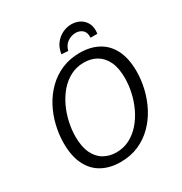

<svg xmlns="http://www.w3.org/2000/svg" viewBox="-203 -1036 1132 1194"><g transform="rotate(-30 363.5 -439.0)"><path d="M318.6 9Q243.9 9 187.9 -21.2Q131.9 -51.3 100.6 -113.2Q69.2 -175 69.2 -268.4Q69.2 -331.7 84.4 -394.8Q99.6 -458 129.5 -514.2Q159.5 -570.4 203.9 -613.9Q248.2 -657.4 306.2 -682.2Q364.3 -707.1 435.3 -707.1Q510.7 -707.1 567 -676.7Q623.4 -646.4 654.4 -585Q685.4 -523.7 685.4 -431.3Q685.4 -369.4 670.2 -306.5Q655.1 -243.7 625.6 -187.2Q596.1 -130.7 551.7 -86.3Q507.4 -42 449.4 -16.5Q391.4 9 318.6 9ZM326 -56.2Q378.6 -56.2 421.9 -78.9Q465.2 -101.6 498.7 -140.1Q532.1 -178.6 555.3 -227.2Q578.4 -275.8 590 -328.6Q601.7 -381.4 601.7 -431.4Q601.7 -505 578.7 -551.2Q555.8 -597.5 516.6 -619.7Q477.5 -641.8 427.6 -641.8Q375 -641.8 331.5 -619.3Q288.1 -596.8 254.9 -558.5Q221.8 -520.1 199 -471.7Q176.2 -423.2 164.6 -370.6Q152.9 -317.9 152.9 -268Q152.9 -194.8 175.6 -147.8Q198.2 -100.9 237.6 -78.5Q277.1 -56.2 326 -56.2ZM478.6 -886.9Q512.3 -886.9 540 -871.9Q567.7 -856.9 582.3 -827.3Q596.8 -797.8 590.8 -754.7L541.9 -754.4Q543.9 -792.7 523.9 -810Q503.9 -827.3 475.3 -827.3Q443.3 -827.3 416.3 -808Q389.3 -788.7 380.6 -752.7L333.5 -755.7Q339.8 -800.1 362.5 -829Q385.2 -857.9 416.1 -872.4Q446.9 -886.9 478.6 -886.9Z"/></g></svg>

Font: Bitter Thin
Style: Italic
Weight: 100
Italic angle: -9°
Designer: Sol Matas, and Bitter project Authors
Foundry: Sol Matas
Version: Version 2.002